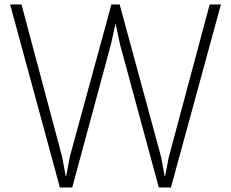

<svg xmlns="http://www.w3.org/2000/svg" viewBox="-20 -830 1023 850"><path d="M908.2 -810.1H958L736.8 0H683.1L511.2 -633.8L492.2 -724.1H491.2L471.2 -633.8L299.8 0H245.1L24.9 -810.1H75.2L254.9 -136.2L271 -49.8H272.9L289.1 -136.2L473.1 -810.1H509.8L693.8 -132.8L709 -49.8H710.9L727.1 -133.8Z"/></svg>

Font: Sinkin Sans 200 X Light
Style: Regular
Weight: 200
Designer: Keith Bates
Foundry: K-Type
Version: Sinkin Sans (version 1.0)  by Keith Bates   •   © 2014   www